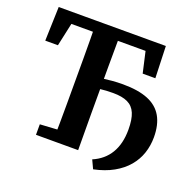

<svg xmlns="http://www.w3.org/2000/svg" viewBox="-128 -797 1012 997"><g transform="rotate(20 378.0 -298.5)"><path d="M25 -476 31 -664H623L629 -488H559L522 -651L578 -604H76L133 -651L95 -476ZM241 0Q242 -51 242.5 -101.5Q243 -152 243 -203.5Q243 -255 243 -306V-358Q243 -409 243 -460Q243 -511 242.5 -562Q242 -613 241 -664H380Q380 -614 379.5 -563Q379 -512 379 -461.5Q379 -411 379 -361V-307Q379 -256 379 -204.5Q379 -153 379.5 -102Q380 -51 380 0ZM487 67 465 20Q526 -6 557.5 -58.5Q589 -111 589 -189Q589 -246 575 -279Q561 -312 530.5 -326.5Q500 -341 450 -341Q410 -341 379 -337Q348 -333 320 -325V-384Q343 -389 368.5 -392.5Q394 -396 422.5 -398.5Q451 -401 482 -401Q567 -401 621 -379Q675 -357 701 -311.5Q727 -266 727 -197Q727 -151 713 -109Q699 -67 669.5 -32Q640 3 594.5 28.5Q549 54 487 67ZM147 0V-58L280 -66H296V0Z"/></g></svg>

Font: Source Serif 4 SemiBold
Style: Regular
Weight: 600
Designer: Frank Grießhammer
Foundry: Adobe Systems Incorporated
Version: Version 4.004;hotconv 1.0.116;makeotfexe 2.5.65601